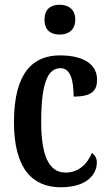

<svg xmlns="http://www.w3.org/2000/svg" viewBox="-20 -781 460 811"><path d="M232 -635C267 -635 298 -653 298 -698C298 -743 267 -761 232 -761C195 -761 168 -743 168 -698C168 -653 195 -635 232 -635ZM237 10C352 10 389 -49 389 -94C389 -114 381 -126 368 -135C350 -90 313 -52 257 -52C185 -52 154 -127 154 -266C154 -442 186 -493 236 -493C279 -493 291 -438 291 -373C369 -373 390 -399 390 -444C390 -505 340 -547 233 -547C124 -547 39 -480 39 -265C39 -66 119 10 237 10Z"/></svg>

Font: Noto Serif Sinhala ExtraCondensed SemiBold
Style: Regular
Weight: 600
Width: 2
Designer: Jelle Bosma - Monotype Design Team
Foundry: Monotype Imaging Inc.
Version: Version 2.007